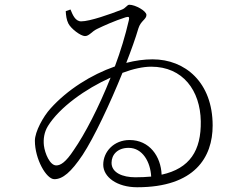

<svg xmlns="http://www.w3.org/2000/svg" viewBox="-20 -770 1040 809"><path d="M322 -680C297 -680 286 -708 277 -730L257 -723C258 -705 260 -687 268 -671C279 -649 320 -618 338 -618C356 -618 366 -637 389 -648C418 -662 462 -682 509 -697C523 -701 526 -699 523 -685C508 -620 488 -554 464 -490C364 -455 264 -392 193 -313C162 -279 127 -215 127 -177C127 -100 175 -15 209 -15C244 -15 279 -44 328 -117C376 -190 443 -332 496 -463C541 -480 583 -489 617 -489C751 -489 824 -388 826 -259C828 -136 780 -60 661 -34C658 -111 610 -180 526 -180C460 -180 415 -131 415 -76C415 -24 473 19 558 19C801 19 876 -108 876 -241C876 -423 760 -520 623 -520C588 -520 550 -515 512 -505C533 -559 551 -609 563 -650C573 -683 597 -688 597 -707C597 -724 550 -750 525 -750C515 -750 510 -735 492 -729C446 -711 359 -680 322 -680ZM617 -26C596 -24 574 -23 550 -23C497 -23 450 -42 450 -84C450 -118 475 -147 522 -147C581 -147 614 -87 617 -26ZM446 -443C396 -317 337 -204 291 -138C257 -86 235 -73 217 -73C190 -73 169 -124 165 -157C162 -184 166 -213 182 -239C231 -318 341 -396 446 -443Z"/></svg>

Font: Noto Serif CJK SC ExtraLight
Style: Regular
Weight: 200
Designer: Ryoko NISHIZUKA 西塚涼子 (kana & ideographs); Frank Grießhammer (Latin, Greek & Cyrillic); Wenlong ZHANG 张文龙 (bopomofo); San
Foundry: Adobe
Version: Version 2.001;hotconv 1.1.0;makeotfexe 2.6.0